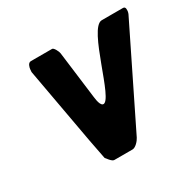

<svg xmlns="http://www.w3.org/2000/svg" viewBox="-120 -652 799 784"><g transform="rotate(-30 279.5 -260.0)"><path d="M177 -27C180 -24 196 0 207 0H293C308 0 326 -21 332 -33L555 -487C555 -487 558 -495 558 -497C559 -505 561 -520 548 -520H448C385 -520 324 -209 281 -220C265 -224 263 -270 262 -273C258 -305 239 -455 235 -487C234 -496 222 -520 214 -520H114C100 -520 96 -501 95 -493C95 -491 94 -482 94 -480L159 -120C162 -106 174 -41 177 -27Z"/></g></svg>

Font: Asimov Print
Style: CIt
Weight: 500
Designer: Google
Version: Version 2.000980: 2014